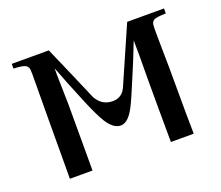

<svg xmlns="http://www.w3.org/2000/svg" viewBox="-101 -730 1011 877"><g transform="rotate(-20 404.5 -292.0)"><path d="M770 -560C770 -576 770 -584 770 -584H591L470 -308C457 -280 436 -266 406 -266C371 -266 345 -282 327 -314C289 -403 250 -493 210 -584H30V-561C59 -560 78 -557 87 -552C93 -549 98 -543 101 -534C102 -529 103 -503 102 -455C101 -352 101 -300 101 -300C100 -117 100 -17 100 0H210V-320C210 -335 209 -366 208 -413C207 -454 206 -483 207 -498C227 -445 252 -382 283 -308C305 -255 323 -219 336 -198C357 -165 379 -149 402 -149C423 -149 443 -164 461 -194C470 -207 486 -241 509 -296C545 -380 572 -446 590 -494C591 -468 591 -403 590 -298C590 -213 590 -113 591 0H702C701 -31 700 -137 700 -318C700 -333 699 -381 698 -462C697 -505 698 -529 699 -533C701 -542 705 -548 712 -552C721 -557 741 -559 770 -560Z"/></g></svg>

Font: GFS Nicefore
Style: Regular
Weight: 400
Designer: George Matthiopoulos
Foundry: George Matthiopoulos
Version: Version 1.0